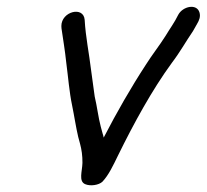

<svg xmlns="http://www.w3.org/2000/svg" viewBox="-20 -545 604 561"><path d="M159.3 -469 159.7 -462C164.7 -427.1 169.8 -398.4 173.6 -362C179.1 -320.6 182.5 -275.5 190.7 -237C197.1 -206 201.7 -173.7 208.5 -145L213.9 -125C218.5 -107.7 221.1 -90.4 220.9 -69C220.2 -44.1 209.2 -15.6 228.6 -7C244 -0.2 268.8 -4.2 279.2 -14C297.7 -33.5 310.6 -61.6 325 -91C370.9 -184.4 424.1 -282.1 482.6 -362C505.4 -391.8 522.9 -423.5 543.8 -454L555.7 -475C562.2 -485.8 566.4 -496.4 562.9 -508.5C555.1 -535.4 514.3 -526.8 500.9 -502C490 -479.4 476 -460.8 463.6 -440C445.1 -410.7 425.4 -386.5 406.2 -356C362.6 -289.2 321.2 -217 283 -143C282.1 -147.7 281 -151.7 279.8 -155L274.4 -175C267.3 -201.5 263.6 -234.3 256.7 -263C253.2 -287.5 249.8 -312.6 246.3 -339C240.3 -389.8 230.2 -436.7 227.4 -487C224.3 -528.1 159.3 -511.6 159.3 -469Z"/></svg>

Font: HoneyBee
Style: RegIt
Weight: 400
Foundry: Cannot Into Space Fonts
Version: Version 0.89